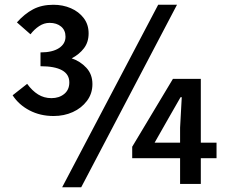

<svg xmlns="http://www.w3.org/2000/svg" viewBox="-20 -772 952 806"><path d="M205 -285Q149 -285 104 -308.5Q59 -332 33 -372L94 -420Q115 -391 140 -375.5Q165 -360 196 -360Q228 -360 249.5 -377.5Q271 -395 271 -426Q271 -460 240.5 -477Q210 -494 150 -494V-552Q200 -552 227.5 -570Q255 -588 255 -618Q255 -645 236.5 -660.5Q218 -676 188 -676Q165 -676 144.5 -662.5Q124 -649 108 -628L51 -678Q83 -714 119 -733Q155 -752 204 -752Q244 -752 277.5 -737.5Q311 -723 331.5 -696Q352 -669 352 -632Q352 -595 332.5 -569.5Q313 -544 281 -527Q317 -515 342.5 -487.5Q368 -460 368 -419Q368 -379 345 -348.5Q322 -318 285.5 -301.5Q249 -285 205 -285ZM241 14 644 -752H723L321 14ZM736 0V-236L743 -364H738L687 -275L629 -173H889V-108H535V-156L706 -441H823V0Z"/></svg>

Font: Noto Sans SC SemiBold
Style: Regular
Weight: 600
Designer: Ryoko NISHIZUKA 西塚涼子 (kana, bopomofo & ideographs); Paul D. Hunt (Latin, Greek & Cyrillic); Sandoll Communications 산돌커뮤니
Foundry: Adobe
Version: Version 2.004-H2;hotconv 1.0.118;makeotfexe 2.5.65603